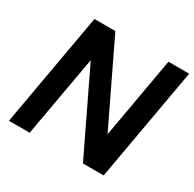

<svg xmlns="http://www.w3.org/2000/svg" viewBox="-153 -864 1039 1027"><g transform="rotate(30 366.5 -350.0)"><path d="M24 0 148 -700H277L517 -201L605 -700H733L609 0H481L241 -499L152 0Z"/></g></svg>

Font: DeepMind Sans
Style: Bold Italic
Weight: 700
Italic angle: -10°
Designer: Jonny Pinhorn / Modifications: Colophon Foundry
Foundry: Colophon Foundry
Version: Version 1.002; ttfautohint (v1.8.2)